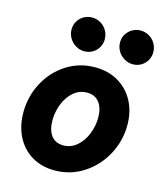

<svg xmlns="http://www.w3.org/2000/svg" viewBox="-115 -851 800 943"><g transform="rotate(15 285.0 -379.5)"><path d="M30.3 -228.5Q30.3 -309.1 67.1 -379.2Q104 -449.2 169.2 -491.2Q234.4 -533.2 314.9 -533.2Q381.8 -533.2 432.9 -503.2Q483.9 -473.1 512 -420.2Q540 -367.2 540 -299.3Q540 -219.2 502 -148.4Q463.9 -77.6 397.7 -34.9Q331.5 7.8 251 7.8Q184.6 7.8 134.5 -22.5Q84.5 -52.7 57.4 -106.4Q30.3 -160.2 30.3 -228.5ZM392.1 -297.9Q392.1 -346.7 370.4 -374.8Q348.6 -402.8 308.6 -402.8Q269.5 -402.8 239.7 -377.2Q210 -351.6 194.1 -311Q178.2 -270.5 178.2 -227.5Q178.2 -178.7 199.5 -150.4Q220.7 -122.1 260.7 -122.1Q299.8 -122.1 329.6 -147.7Q359.4 -173.3 375.7 -214.1Q392.1 -254.9 392.1 -297.9ZM399.9 -683.1Q399.9 -706.1 411.1 -724.9Q422.4 -743.7 441.7 -754.6Q460.9 -765.6 483.4 -765.6Q506.8 -765.6 526.9 -753.9Q546.9 -742.2 558.6 -721.9Q570.3 -701.7 570.3 -677.7Q570.3 -655.8 559.6 -636.7Q548.8 -617.7 529.8 -606.4Q510.7 -595.2 487.8 -595.2Q464.4 -595.2 444.1 -607.2Q423.8 -619.1 411.9 -639.4Q399.9 -659.7 399.9 -683.1ZM153.3 -683.1Q153.3 -706.1 164.6 -724.9Q175.8 -743.7 194.8 -754.6Q213.9 -765.6 236.3 -765.6Q260.3 -765.6 280.3 -753.9Q300.3 -742.2 312 -721.9Q323.7 -701.7 323.7 -677.7Q323.7 -655.8 313 -636.7Q302.2 -617.7 283.2 -606.4Q264.2 -595.2 241.2 -595.2Q217.8 -595.2 197.5 -607.2Q177.2 -619.1 165.3 -639.4Q153.3 -659.7 153.3 -683.1Z"/></g></svg>

Font: Reddit Sans Vanilla ExtraBold
Style: Italic
Weight: 800
Italic angle: -11.25°
Designer: Stephen Hutchings
Version: Version 1.013